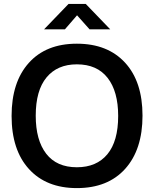

<svg xmlns="http://www.w3.org/2000/svg" viewBox="-20 -964 798 994"><path d="M208 -812 335 -943.8H423.8L550.8 -812H443.8L378.9 -884.8L315.9 -812ZM377.9 9.8Q219.7 9.8 129.9 -88.9Q40 -187.5 40 -363.8Q40 -539.1 129.2 -638.4Q218.3 -737.8 377.9 -737.8Q537.1 -737.8 627.4 -639.6Q717.8 -541.5 717.8 -365.2Q717.8 -189.9 628.2 -90.1Q538.6 9.8 377.9 9.8ZM377.9 -98.1Q480 -98.1 535.9 -165.5Q591.8 -232.9 591.8 -363.8Q591.8 -490.7 537.1 -560.8Q482.4 -630.9 377.9 -630.9Q276.9 -630.9 220.9 -563.2Q165 -495.6 165 -365.2Q165 -238.3 219.2 -168.2Q273.4 -98.1 377.9 -98.1Z"/></svg>

Font: BDO Grotesk Medium
Style: Regular
Weight: 500
Designer: Deni Anggara
Foundry: Lokal Container
Version: Version 2.000